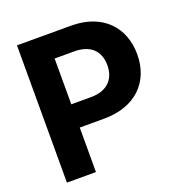

<svg xmlns="http://www.w3.org/2000/svg" viewBox="-130 -842 909 956"><g transform="rotate(-20 324.0 -363.5)"><path d="M63.2 0H217V-235.8H346.2C513.5 -235.8 610.8 -335.6 610.8 -480.8C610.8 -625.4 515.3 -727.3 350.1 -727.3H63.2ZM217 -359V-601.6H320.7C409.4 -601.6 452.4 -553.3 452.4 -480.8C452.4 -408.7 409.4 -359 321.4 -359Z"/></g></svg>

Font: Margiela Sans
Style: Bold
Weight: 700
Designer: Stefan Endress, Andreas Faust
Version: Version 1.100;FEAKit 1.0